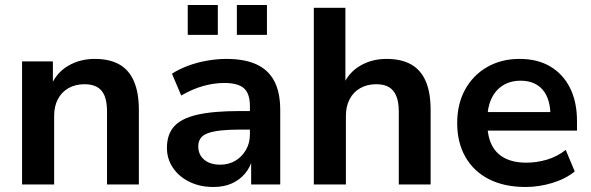

<svg xmlns="http://www.w3.org/2000/svg" viewBox="-20 -736 2359 766"><path d="M68 0V-491H191V-393H183Q205 -446 252 -473.5Q299 -501 358 -501Q417 -501 456 -479Q495 -457 514.5 -411.5Q534 -366 534 -297V0H407V-291Q407 -329 397.5 -353Q388 -377 368 -388.5Q348 -400 317 -400Q281 -400 253.5 -384.5Q226 -369 211 -340.5Q196 -312 196 -274V0Z M831 10Q778 10 736 -10.5Q694 -31 670 -66.5Q646 -102 646 -146Q646 -200 675 -232Q704 -264 768 -278.5Q832 -293 938 -293H992V-219H940Q893 -219 861 -215.5Q829 -212 809 -204.5Q789 -197 780 -184Q771 -171 771 -152Q771 -119 794.5 -99Q818 -79 859 -79Q892 -79 918.5 -94.5Q945 -110 961 -137.5Q977 -165 977 -199V-313Q977 -363 953 -384Q929 -405 875 -405Q834 -405 791 -393Q748 -381 703 -355L666 -442Q694 -460 730 -473.5Q766 -487 806 -494Q846 -501 883 -501Q955 -501 1002.5 -479.5Q1050 -458 1074 -413Q1098 -368 1098 -297V0H982V-104H988Q979 -69 957.5 -43.5Q936 -18 904.5 -4Q873 10 831 10ZM925 -597V-716H1045V-597ZM729 -597V-716H849V-597Z M1232 0V-705H1358V-394H1348Q1370 -446 1416.5 -473.5Q1463 -501 1522 -501Q1581 -501 1620 -479Q1659 -457 1678.5 -412Q1698 -367 1698 -297V0H1571V-291Q1571 -329 1561 -353Q1551 -377 1531.5 -388.5Q1512 -400 1481 -400Q1445 -400 1417.5 -384.5Q1390 -369 1375 -340.5Q1360 -312 1360 -274V0Z M2077 10Q1992 10 1931 -21Q1870 -52 1837 -109.5Q1804 -167 1804 -245Q1804 -321 1835.5 -378.5Q1867 -436 1923.5 -468.5Q1980 -501 2053 -501Q2124 -501 2175 -471Q2226 -441 2254 -385.5Q2282 -330 2282 -252V-215H1906V-289H2192L2176 -274Q2176 -342 2145 -378Q2114 -414 2057 -414Q2016 -414 1986 -395Q1956 -376 1940 -341Q1924 -306 1924 -258V-249Q1924 -194 1941.5 -158.5Q1959 -123 1994 -105Q2029 -87 2080 -87Q2121 -87 2162 -99Q2203 -111 2237 -138L2273 -52Q2236 -22 2183 -6Q2130 10 2077 10Z"/></svg>

Font: Nunito Sans 11pt
Style: Bold
Weight: 700
Version: Version 3.101;gftools[0.9.27]